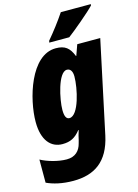

<svg xmlns="http://www.w3.org/2000/svg" viewBox="-161 -844 837 1162"><g transform="rotate(-15 257.0 -263.0)"><path d="M227 -617 225 -606H350C387 -633 498 -726 527 -758L528 -766H340C306 -715 266 -663 227 -617ZM150 240C281 240 373 182 407 25L530 -553H386L362 -486H360C338 -541 311 -563 253 -563C95 -563 21 -305 21 -163C21 -48 72 8 144 8C193 8 225 -8 257 -49H260C253 -27 247 -6 244 11L239 29C228 73 199 104 145 104C90 104 24 84 -16 62V207C25 226 80 240 150 240ZM225 -133C205 -133 196 -153 196 -192C196 -255 230 -420 285 -420C307 -420 319 -401 319 -369C319 -296 284 -133 225 -133Z"/></g></svg>

Font: Noto Sans Condensed Black
Style: Italic
Weight: 900
Width: 3
Italic angle: -12°
Designer: Monotype Design Team
Foundry: Monotype Imaging Inc.
Version: Version 2.013